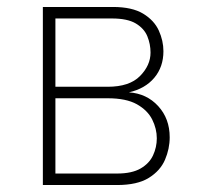

<svg xmlns="http://www.w3.org/2000/svg" viewBox="-20 -531 582 551"><path d="M103 0V-511H304Q359 -511 390.8 -491.8Q422.5 -472.5 435.8 -443.2Q449 -414 449 -384Q449 -339 422.8 -307.8Q396.5 -276.5 350 -266Q401 -262.5 434 -226.5Q467 -190.5 467 -137Q467 -104 453.5 -72.5Q440 -41 407 -20.5Q374 0 316 0ZM139 -33H316Q358.5 -33 383.5 -47.5Q408.5 -62 419.2 -85.2Q430 -108.5 430 -134Q430 -161.5 416.8 -188Q403.5 -214.5 372.8 -231.8Q342 -249 289 -249H139ZM139 -282H289Q351.5 -282 381.8 -312.8Q412 -343.5 412 -380Q412 -404.5 402.8 -427Q393.5 -449.5 369.5 -463.8Q345.5 -478 301 -478H139Z"/></svg>

Font: Overpass Thin
Style: Regular
Weight: 250
Designer: Delve Withrington, Dave Bailey, Thomas Jockin
Foundry: Delve Fonts LLC
Version: Version 4.000